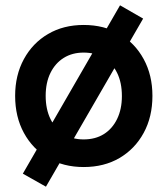

<svg xmlns="http://www.w3.org/2000/svg" viewBox="-20 -614 631 723"><path d="M153 89 66 40 432 -594 519 -544ZM295 15Q219 15 161 -19Q103 -53 70 -113.5Q37 -174 37 -253Q37 -331 70 -391.5Q103 -452 161 -486Q219 -520 295 -520Q372 -520 430 -486Q488 -452 521 -391.5Q554 -331 554 -253Q554 -174 521 -113.5Q488 -53 430 -19Q372 15 295 15ZM295 -89Q339 -89 371 -109Q403 -129 421 -166Q439 -203 439 -252Q439 -303 421 -339.5Q403 -376 371 -396Q339 -416 295 -416Q252 -416 220 -396Q188 -376 170 -339.5Q152 -303 152 -253Q152 -203 170 -166Q188 -129 220 -109Q252 -89 295 -89Z"/></svg>

Font: Fustat
Style: Bold
Weight: 700
Designer: Mohamed Gaber, Khaled Hosny, Laura Garcia Mut
Foundry: Kief Type Foundry, Alif Type Foundry, Hard Type Foundry
Version: Version 1.007